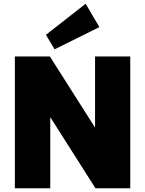

<svg xmlns="http://www.w3.org/2000/svg" viewBox="-20 -1000 772 1020"><path d="M672 -700V0H487L198 -455H247V0H59V-700H245L534 -245H485V-700ZM508 -856 270 -738 224 -815 435 -980Z"/></svg>

Font: Pathway Extreme SemiCondensed ExtraBold
Style: Regular
Weight: 800
Width: 4
Version: Version 1.001;gftools[0.9.26]